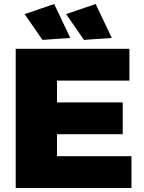

<svg xmlns="http://www.w3.org/2000/svg" viewBox="-20 -947 723 967"><path d="M252.9 -926.8 334 -755.9 193.8 -746.1 104 -876ZM461.9 -926.8 543 -755.9 402.8 -746.1 313 -876ZM59.1 -701.2H631.8V-541H267.1V-431.2H598.1V-271H267.1V-160.2H642.1V0H59.1Z"/></svg>

Font: Montserrat arm ExtraBold
Style: Regular
Weight: 800
Designer: Julieta Ulanovsky
Foundry: Julieta Ulanovsky
Version: Version 6.000;PS 006.000;hotconv 1.0.88;makeotf.lib2.5.64775